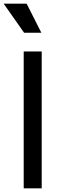

<svg xmlns="http://www.w3.org/2000/svg" viewBox="-46 -1025 330 1045"><path d="M83 0H181V-745H83ZM-26 -1005 85 -847H179L99 -1005Z"/></svg>

Font: Mluvka Medium
Style: Regular
Weight: 500
Designer: Modified by Jiří Krblich, Original typeface by Gumpita Rahayu
Foundry: Gumpita Rahayu & Jiří Krblich
Version: Version 2.000;Glyphs 3.1.1 (3134)